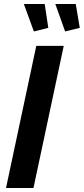

<svg xmlns="http://www.w3.org/2000/svg" viewBox="-20 -938 418 958"><path d="M161 -709H298L147 0H10ZM256 -918H358L378 -799L305 -781ZM99 -918H203L221 -799L149 -781Z"/></svg>

Font: PTCRaleway
Style: Bold Italic
Weight: 700
Italic angle: -12°
Designer: Matt McInerney, Pablo Impallari, Rodrigo Fuenzalida
Foundry: Matt McInerney, Pablo Impallari, Rodrigo Fuenzalida
Version: Version 3.000g; ttfautohint (v1.5) -l 8 -r 28 -G 28 -x 14 -D